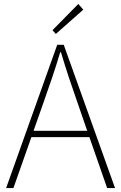

<svg xmlns="http://www.w3.org/2000/svg" viewBox="-20 -953 614 973"><path d="M263 -781 402 -904 377 -933 246 -800ZM11 0H48L139 -258H433L523 0H563L303 -726H270ZM150 -290 201 -435C232 -523 258 -597 285 -688H289C316 -597 341 -523 372 -435L422 -290Z"/></svg>

Font: Noto Sans CJK HK Thin
Style: Regular
Weight: 100
Designer: Ryoko NISHIZUKA 西塚涼子 (kana, bopomofo & ideographs); Paul D. Hunt (Latin, Greek & Cyrillic); Sandoll Communications 산돌커뮤니
Foundry: Adobe
Version: Version 2.004;hotconv 1.0.118;makeotfexe 2.5.65603